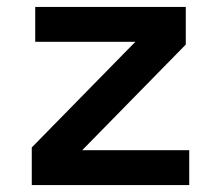

<svg xmlns="http://www.w3.org/2000/svg" viewBox="-20 -536 640 556"><path d="M528 0C528 0 528 -101 528 -101C528 -101 218 -101 218 -101C218 -101 518 -407 518 -407C518 -407 518 -516 518 -516C518 -516 82 -516 82 -516C82 -516 82 -415 82 -415C82 -415 372 -415 372 -415C372 -415 72 -109 72 -109C72 -109 72 0 72 0C72 0 528 0 528 0Z"/></svg>

Font: IBM Plex Mono Mod
Style: SemiBold
Weight: 500
Designer: Mike Abbink, Paul van der Laan, Pieter van Rosmalen
Foundry: Bold Monday
Version: ""